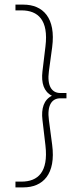

<svg xmlns="http://www.w3.org/2000/svg" viewBox="-20 -716 353 832"><path d="M81 96C166 96 223 39 206 -89L192 -195C183 -260 205 -290 241 -290H268V-313H241C205 -313 183 -343 192 -408L206 -511C223 -639 166 -696 81 -696H47V-671H73C145 -671 191 -629 177 -515L164 -407C158 -356 170 -319 205 -301C170 -284 158 -246 164 -196L177 -85C190 29 145 71 73 71H47V96Z"/></svg>

Font: MV Cash Thin
Style: Regular
Weight: 100
Designer: Rodrigo Fuenzalida
Foundry: fragTYPE
Version: Version 1.100;Glyphs 3.1.2 (3151)